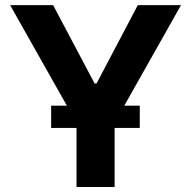

<svg xmlns="http://www.w3.org/2000/svg" viewBox="-20 -748 765 768"><path d="M20.5 -727.5Q63.5 -727.5 192.4 -727.5Q234.4 -649.4 358.4 -414.1Q360.4 -414.1 366.2 -414.1Q407.2 -492.2 531.2 -727.5Q574.2 -727.5 704.1 -727.5Q637.7 -609.4 438.5 -256.8Q438.5 -192.4 438.5 0Q400.4 0 286.1 0Q286.1 -64.5 286.1 -256.8Q219.7 -375 20.5 -727.5ZM184.6 -236.3Q184.6 -258.8 184.6 -325.2Q273.4 -325.2 539.1 -325.2Q539.1 -303.7 539.1 -236.3Q450.2 -236.3 184.6 -236.3Z"/></svg>

Font: DeepSea
Style: Bold
Weight: 700
Designer: Stem
Version: Version 3.019;git-0a5106e0b